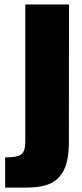

<svg xmlns="http://www.w3.org/2000/svg" viewBox="-20 -830 372 871"><path d="M3.4 21V-116.2Q6.8 -116.2 10.3 -116.2Q56.6 -116.2 75.2 -128.9Q94.7 -142.6 94.7 -186V-809.6H293L292.5 -177.2Q291.5 -126 282 -90.8Q272.5 -55.7 251 -29.5Q229.5 -3.4 192.4 8.8Q155.3 21 100.1 21Z"/></svg>

Font: Oswald
Style: Heavy
Weight: 800
Designer: Vernon Adams
Foundry: Vernon Adams
Version: 3.0; ttfautohint (v0.95) -l 8 -r 50 -G 200 -x 0 -w "G" -W -c